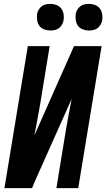

<svg xmlns="http://www.w3.org/2000/svg" viewBox="-20 -974 550 994"><path d="M3 0 124 -735H237L189 -441Q182 -399 174 -357Q166 -315 158 -273L363 -735H506L385 0H272L320 -294Q327 -336 335 -378Q343 -420 351 -462L160 -34L146 0ZM440 -816Q424 -816 408.5 -822Q393 -828 384 -840Q375 -852 372.5 -868.5Q370 -885 372 -902Q374 -913 380.5 -924Q387 -935 396.5 -942Q406 -949 417.5 -951.5Q429 -954 441 -954Q457 -954 472.5 -948Q488 -942 497 -930Q506 -918 509 -901.5Q512 -885 509 -868Q507 -857 500.5 -846Q494 -835 484.5 -828Q475 -821 463.5 -818.5Q452 -816 440 -816ZM240 -816Q224 -816 208.5 -822Q193 -828 184 -840Q175 -852 172.5 -868.5Q170 -885 172 -902Q174 -913 180.5 -924Q187 -935 196.5 -942Q206 -949 217.5 -951.5Q229 -954 241 -954Q257 -954 272.5 -948Q288 -942 297 -930Q306 -918 309 -901.5Q312 -885 309 -868Q307 -857 300.5 -846Q294 -835 284.5 -828Q275 -821 263.5 -818.5Q252 -816 240 -816Z"/></svg>

Font: Iosevka SS18
Style: Bold Italic
Weight: 700
Italic angle: -9°
Monospace: yes
Designer: Belleve Invis
Foundry: Belleve Invis
Version: Version 25.1.1; ttfautohint (v1.8.4)